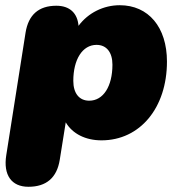

<svg xmlns="http://www.w3.org/2000/svg" viewBox="-20 -526 692 736"><path d="M89 190C158 190 198 155 209 87L232 -57C258 -13 308 12 369 12C517 12 620 -113 620 -290C620 -422 549 -506 439 -506C377 -506 318 -477 281 -427C277 -476 247 -504 196 -504C128 -504 89 -469 78 -401L4 69C-8 145 24 190 89 190ZM322 -140C284 -140 261 -168 261 -216C261 -298 296 -354 350 -354C388 -354 411 -326 411 -278C411 -195 376 -140 322 -140Z"/></svg>

Font: SN Pro Black
Style: Italic
Weight: 900
Italic angle: -9°
Designer: Tobias Whetton
Foundry: Supernotes
Version: Version 1.001;Glyphs 3.2 (3249)